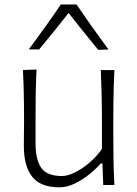

<svg xmlns="http://www.w3.org/2000/svg" viewBox="-20 -818 608 849"><path d="M242.7 10.3Q277.3 10.3 312.3 -7.1Q347.2 -24.4 377 -48.8Q406.7 -73.2 425.3 -95.2H433.1L436.5 0H485.8Q482.9 -57.1 481.9 -110.1Q481 -163.1 481 -226.1V-278.3Q481 -321.3 481.4 -359.1Q481.9 -397 482.9 -433.6Q483.9 -470.2 485.8 -508.3H425.8Q428.2 -451.2 429.4 -397.7Q430.7 -344.2 430.7 -282.2V-159.2Q407.2 -125.5 375.2 -98.4Q343.3 -71.3 311 -55.4Q278.8 -39.6 253.9 -39.6Q187.5 -39.6 162.4 -75.9Q137.2 -112.3 137.2 -183.1V-282.2Q137.2 -344.2 137.9 -398.9Q138.7 -453.6 141.6 -510.7L81.5 -508.3Q83.5 -470.2 84.5 -433.6Q85.4 -397 85.9 -359.1Q86.4 -321.3 86.4 -278.3Q86.4 -255.4 85.9 -230.5Q85.4 -205.6 85.4 -172.4Q85.4 -84 122.1 -36.9Q158.7 10.3 242.7 10.3ZM414.1 -597.7 459.5 -599.1Q422.4 -649.4 387.2 -699.2Q352.1 -749 318.4 -798.3H249Q215.8 -749 180.2 -699.5Q144.5 -649.9 107.4 -599.6H153.3Q187 -640.1 219.5 -680.4Q252 -720.7 283.2 -760.7Q314.9 -720.2 347.9 -679.2Q380.9 -638.2 414.1 -597.7Z"/></svg>

Font: Pinar FD VF
Style: Regular
Weight: 300
Designer: Amin Abedi
Version: Version 2.000